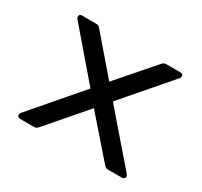

<svg xmlns="http://www.w3.org/2000/svg" viewBox="-108 -623 806 765"><g transform="rotate(30 295.0 -240.0)"><path d="M47 -12Q47 -16 52 -23L243 -245L61 -457Q56 -462 56 -469Q56 -480 68 -480H130Q140 -480 144 -478Q148 -476 153 -470L294 -306L437 -470Q442 -476 446 -478Q450 -480 460 -480H522Q534 -480 534 -469Q534 -462 529 -457L346 -245L538 -23Q543 -16 543 -12Q543 -7 539 -3.5Q535 0 529 0H467Q458 0 455 -2Q452 -4 446 -10L294 -184L144 -10Q138 -4 135 -2Q132 0 123 0H61Q55 0 51 -3.5Q47 -7 47 -12Z"/></g></svg>

Font: Mitr Light
Style: Regular
Weight: 300
Designer: Thanarat Vachiruckul
Foundry: Cadson Demak
Version: Version 1.002